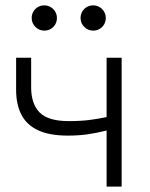

<svg xmlns="http://www.w3.org/2000/svg" viewBox="-20 -695 558 715"><path d="M377 0V-209Q339.5 -199.5 305.8 -194.8Q272 -190 233 -190Q164 -190 121.5 -210Q79 -230 59.5 -268.2Q40 -306.5 40 -361V-480H96V-370Q96 -308 127.8 -276Q159.5 -244 236 -244Q279.5 -244 313 -248.2Q346.5 -252.5 377 -259V-480H433V0ZM145 -581Q125.5 -581 111.8 -594.8Q98 -608.5 98 -628Q98 -641 104.2 -651.8Q110.5 -662.5 121.2 -668.8Q132 -675 145 -675Q164.5 -675 178.2 -661.2Q192 -647.5 192 -628Q192 -615 185.8 -604.2Q179.5 -593.5 168.8 -587.2Q158 -581 145 -581ZM327 -581Q307.5 -581 293.8 -594.8Q280 -608.5 280 -628Q280 -641 286.2 -651.8Q292.5 -662.5 303.2 -668.8Q314 -675 327 -675Q346.5 -675 360.2 -661.2Q374 -647.5 374 -628Q374 -615 367.8 -604.2Q361.5 -593.5 350.8 -587.2Q340 -581 327 -581Z"/></svg>

Font: Geologica Roman Thin
Style: Regular
Weight: 250
Designer: Sindre Bremnes, Frode Helland
Foundry: Monokrom Skriftforlag AS
Version: Version 1.010;gftools[0.9.28]